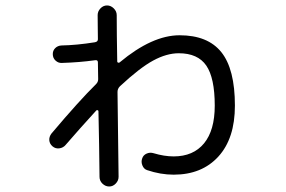

<svg xmlns="http://www.w3.org/2000/svg" viewBox="-20 -635 1040 698"><path d="M218.8 -108.4Q210 -97.7 195.8 -95.7Q181.6 -93.8 170.9 -103Q160.2 -112.3 159.2 -125Q158.2 -137.7 167 -149.4Q267.6 -268.6 329.1 -329.1Q336.9 -336.9 336.9 -347.2Q336.9 -357.4 336.4 -377.4Q335.9 -397.5 335.9 -408.2Q335.9 -418 325.2 -416Q269.5 -408.2 205.1 -406.2Q192.4 -405.3 182.1 -414.6Q171.9 -423.8 171.9 -438.5Q171.9 -451.2 180.7 -460Q189.5 -468.8 203.1 -469.7Q258.8 -470.7 325.2 -481.4Q335.9 -483.4 335.9 -492.2Q335.9 -505.9 335.4 -535.6Q335 -565.4 335 -580.1Q335 -593.8 345.2 -604.5Q355.5 -615.2 369.1 -615.2Q382.8 -615.2 393.6 -604.5Q404.3 -593.8 404.3 -580.1Q404.3 -514.6 406.2 -411.1Q406.2 -408.2 409.7 -407.2Q413.1 -406.2 415 -408.2Q533.2 -506.8 632.8 -506.8Q735.4 -506.8 784.7 -445.3Q834 -383.8 834 -251Q834 -131.8 773.9 -65.9Q713.9 0 611.3 0Q563.5 0 514.6 -16.6Q502.9 -20.5 497.6 -33.7Q492.2 -46.9 497.1 -59.6Q501 -71.3 513.2 -76.7Q525.4 -82 538.1 -78.1Q577.1 -66.4 611.3 -66.4Q682.6 -66.4 721.7 -113.8Q760.7 -161.1 760.7 -251Q760.7 -351.6 730 -396.5Q699.2 -441.4 629.9 -441.4Q585.9 -441.4 537.1 -415Q488.3 -388.7 416 -321.3Q407.2 -312.5 407.2 -300.8Q409.2 -104.5 411.1 7.8Q411.1 21.5 400.9 32.2Q390.6 43 377 43Q363.3 43 352.5 32.7Q341.8 22.5 341.8 7.8Q341.8 -30.3 340.3 -108.4Q338.9 -186.5 337.9 -230.5Q337.9 -233.4 335 -234.4Q332 -235.4 330.1 -233.4Q267.6 -165 218.8 -108.4Z"/></svg>

Font: Rounded-X Mgen+ 2m regular
Style: Regular
Weight: 400
Designer: [Source Han Sans]
Ryoko NISHIZUKA  (kana & ideographs); Paul D. Hunt (Latin, Greek & Cyrillic); Wenlong ZHANG  (bopomofo
Version: Version 1.059.20150602